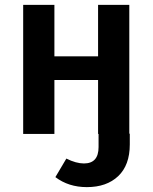

<svg xmlns="http://www.w3.org/2000/svg" viewBox="-20 -549 627 787"><path d="M510 -1H512V43Q512 128 464.5 173Q417 218 336 218Q261 218 207 177L252 101Q292 121 324 121Q384 121 384 54V0H382V-221H203V0H75V-529H203V-318H382V-529H510Z"/></svg>

Font: FiraGO Medium
Style: Regular
Weight: 500
Designer: bBox Type
Foundry: bBox Type GmbH
Version: Version 1.001;PS 001.001;hotconv 1.0.88;makeotf.lib2.5.64775